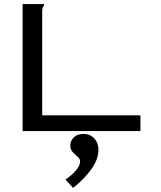

<svg xmlns="http://www.w3.org/2000/svg" viewBox="-20 -643 790 942"><path d="M91 -623H196V-616Q190 -610 188.5 -602.5Q187 -595 187 -579V-77H669V0H91ZM339 279 301 238Q335 215 354 191.5Q373 168 373 150Q373 136 361 126Q349 116 337 103.5Q325 91 325 71Q325 47 342.5 30.5Q360 14 390 14Q422 14 442.5 36Q463 58 463 93Q463 137 430 184.5Q397 232 339 279Z"/></svg>

Font: Inconsolata ExtraExpanded Medium
Style: Regular
Weight: 500
Width: 8
Monospace: yes
Designer: Raph Levien, Cyreal, Brenton Simpson
Foundry: Raph Levien, Cyreal, Google
Version: Version 3.001; ttfautohint (v1.8.2.53-6de2)